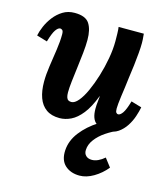

<svg xmlns="http://www.w3.org/2000/svg" viewBox="-115 -600 827 949"><g transform="rotate(15 298.5 -125.5)"><path d="M211 11Q169 11 142.5 -8Q116 -27 103.5 -61.5Q91 -96 91 -143Q91 -180 97.5 -224Q104 -268 110.5 -312Q117 -356 117 -392Q117 -409 111.5 -413.5Q106 -418 101 -418Q90 -418 78 -401Q66 -384 53 -339L-1 -355Q3 -376 14.5 -403Q26 -430 45 -454.5Q64 -479 90 -495Q116 -511 150 -511Q206 -511 225.5 -481Q245 -451 245 -398Q245 -368 241 -330.5Q237 -293 232 -254Q227 -215 223 -180.5Q219 -146 219 -123Q219 -108 222 -98.5Q225 -89 231 -85Q237 -81 247 -81Q264 -81 282.5 -103Q301 -125 318 -162.5Q335 -200 349 -245.5Q363 -291 371.5 -338.5Q380 -386 380 -428Q380 -442 379.5 -465Q379 -488 377 -500H506Q508 -479 508.5 -470.5Q509 -462 509 -452Q509 -431 506.5 -401.5Q504 -372 500 -338Q496 -304 491 -270Q488 -243 484.5 -218Q481 -193 478 -171.5Q475 -150 473.5 -133.5Q472 -117 472 -108Q472 -92 476.5 -87Q481 -82 486 -82Q497 -82 509 -99Q521 -116 534 -161L588 -145Q584 -124 575 -97Q566 -70 550 -45.5Q534 -21 511 -5Q488 11 455 11Q423 11 397 -8Q371 -27 371 -80Q371 -100 373 -114Q375 -128 376 -145H375Q352 -85 325 -51Q298 -17 269 -3Q240 11 211 11ZM380 260Q334 260 305.5 234Q277 208 280 157Q283 107 317 63Q351 19 404 -14.5Q457 -48 515 -67L511 -5Q479 8 448.5 28.5Q418 49 398.5 75Q379 101 378 129Q377 147 388 158Q399 169 419 169Q434 169 450.5 161.5Q467 154 483 140L516 183Q488 217 451.5 238.5Q415 260 380 260Z"/></g></svg>

Font: Lora
Style: Bold Italic
Weight: 700
Italic angle: -3°
Designer: Olga Karpushina, Alexei Vanyashin (Cyrillic)
Foundry: Cyreal
Version: Version 3.004